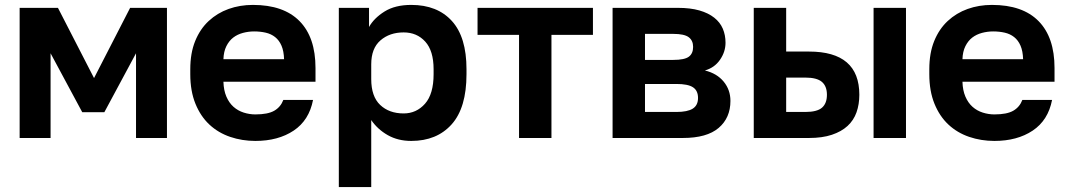

<svg xmlns="http://www.w3.org/2000/svg" viewBox="-20 -562 4350 782"><path d="M60 -530H216L363 -244L510 -530H660V0H534V-345L405 -105H315L186 -345V0H60Z M1020 12Q966 12 917.5 -4.5Q869 -21 833 -54.5Q797 -88 776 -139.5Q755 -191 755 -260V-280Q755 -346 775 -395Q795 -444 830 -476.5Q865 -509 911 -525.5Q957 -542 1010 -542Q1135 -542 1200 -476Q1265 -410 1265 -285V-229H890Q891 -194 902 -168.5Q913 -143 931 -127Q949 -111 972.5 -103.5Q996 -96 1020 -96Q1071 -96 1097 -111Q1123 -126 1134 -155H1255Q1239 -72 1176 -30Q1113 12 1020 12ZM1015 -434Q992 -434 969.5 -428Q947 -422 930 -409Q913 -396 902 -374Q891 -352 890 -321H1137Q1136 -354 1126.5 -376Q1117 -398 1100.5 -411Q1084 -424 1062 -429Q1040 -434 1015 -434Z M1360 -530H1483V-452Q1503 -488 1546 -515Q1589 -542 1655 -542Q1761 -542 1820.5 -476.5Q1880 -411 1880 -280V-260Q1880 -123 1819.5 -55.5Q1759 12 1655 12Q1601 12 1559.5 -11.5Q1518 -35 1492 -73V200H1360ZM1624 -100Q1676 -100 1711 -139.5Q1746 -179 1746 -260V-280Q1746 -355 1712 -392.5Q1678 -430 1624 -430Q1567 -430 1529.5 -397.5Q1492 -365 1492 -300V-240Q1492 -169 1528.5 -134.5Q1565 -100 1624 -100Z M2094 -420H1925V-530H2395V-420H2226V0H2094Z M2475 -530H2741Q2792 -530 2828.5 -519.5Q2865 -509 2889 -490Q2913 -471 2924 -445Q2935 -419 2935 -388Q2935 -351 2912.5 -318.5Q2890 -286 2851 -275Q2900 -263 2927.5 -229.5Q2955 -196 2955 -151Q2955 -82 2907 -41Q2859 0 2761 0H2475ZM2735 -106Q2780 -106 2801.5 -119.5Q2823 -133 2823 -163Q2823 -193 2802.5 -206.5Q2782 -220 2735 -220H2607V-106ZM2722 -318Q2768 -318 2785.5 -331Q2803 -344 2803 -371Q2803 -397 2785 -410.5Q2767 -424 2722 -424H2607V-318Z M3050 -530H3182V-352H3275Q3480 -352 3480 -176Q3480 -137 3468.5 -104.5Q3457 -72 3432 -49Q3407 -26 3368 -13Q3329 0 3275 0H3050ZM3260 -106Q3308 -106 3328 -123.5Q3348 -141 3348 -176Q3348 -211 3327.5 -228.5Q3307 -246 3260 -246H3182V-106ZM3538 -530H3670V0H3538Z M4030 12Q3976 12 3927.5 -4.5Q3879 -21 3843 -54.5Q3807 -88 3786 -139.5Q3765 -191 3765 -260V-280Q3765 -346 3785 -395Q3805 -444 3840 -476.5Q3875 -509 3921 -525.5Q3967 -542 4020 -542Q4145 -542 4210 -476Q4275 -410 4275 -285V-229H3900Q3901 -194 3912 -168.5Q3923 -143 3941 -127Q3959 -111 3982.5 -103.5Q4006 -96 4030 -96Q4081 -96 4107 -111Q4133 -126 4144 -155H4265Q4249 -72 4186 -30Q4123 12 4030 12ZM4025 -434Q4002 -434 3979.5 -428Q3957 -422 3940 -409Q3923 -396 3912 -374Q3901 -352 3900 -321H4147Q4146 -354 4136.5 -376Q4127 -398 4110.5 -411Q4094 -424 4072 -429Q4050 -434 4025 -434Z"/></svg>

Font: Golos Text DemiBold
Style: Regular
Weight: 600
Designer: A.Korolkova, Vitaly Kuzmin
Foundry: ParaType Ltd
Version: Version 2.002